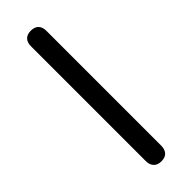

<svg xmlns="http://www.w3.org/2000/svg" viewBox="-245 -726 747 747"><g transform="rotate(-45 129.0 -352.5)"><path d="M129 7Q108.5 7 97.5 -4.8Q86.5 -16.5 86.5 -37V-668Q86.5 -689.5 97.5 -700.8Q108.5 -712 129 -712Q149.5 -712 160.5 -700.8Q171.5 -689.5 171.5 -668V-37Q171.5 -16.5 161 -4.8Q150.5 7 129 7Z"/></g></svg>

Font: Nunito ExtraLight
Style: Regular
Weight: 200
Designer: Vernon Adams
Foundry: Vernon Adams
Version: Version 3.602;April 4, 2023;FontCreator 14.0.0.2856 64-bit